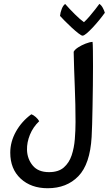

<svg xmlns="http://www.w3.org/2000/svg" viewBox="-20 -769 574 1014"><path d="M231.9 225.1Q144 225.1 89.1 174.3Q34.2 123.5 34.2 37.1Q34.2 -20 64 -73.7Q93.8 -127.4 145.5 -165.5Q155.3 -162.6 168.2 -151.4Q181.2 -140.1 187 -128.9Q154.3 -97.7 137.9 -57.1Q121.6 -16.6 122.6 22.5Q124 70.3 152.8 105.2Q181.6 140.1 238.8 140.1Q288.6 140.1 316.9 115.5Q345.2 90.8 358.4 51.3Q371.6 11.7 375.2 -34.7Q378.9 -81.1 378.9 -124.5Q378.9 -215.8 375 -309.6Q371.1 -403.3 369.1 -495.6Q375 -507.3 392.8 -518.8Q410.6 -530.3 431.9 -538.6Q453.1 -546.9 468.8 -547.9Q470.2 -539.1 470.7 -500.7Q471.2 -462.4 471.2 -419.4Q471.2 -371.6 470.5 -316.4Q469.7 -261.2 468.8 -208.3Q467.8 -155.3 466.6 -112.3Q465.3 -69.3 463.9 -45.4Q455.6 97.7 394 161.4Q332.5 225.1 231.9 225.1ZM416 -580.6Q410.2 -580.6 394 -593Q377.9 -605.5 358.4 -623.5Q338.9 -641.6 322 -658.7Q305.2 -675.8 296.9 -685.1Q298.8 -703.6 306.2 -722.2Q313.5 -740.7 324.2 -748Q346.7 -722.2 375 -694.1Q403.3 -666 423.3 -651.9Q436.5 -663.6 452.4 -682.1Q468.3 -700.7 482.7 -719.2Q497.1 -737.8 504.9 -748.5Q515.6 -741.2 522.9 -727.5Q530.3 -713.9 533.7 -701.7Q522 -685.1 505.1 -664.3Q488.3 -643.6 470.5 -624.5Q452.6 -605.5 438 -593Q423.3 -580.6 416 -580.6Z"/></svg>

Font: Harmattan
Style: Bold
Weight: 700
Designer: George W. Nuss III and SIL International
Foundry: SIL International
Version: Version 4.000